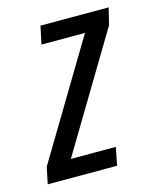

<svg xmlns="http://www.w3.org/2000/svg" viewBox="-111 -570 513 631"><g transform="rotate(-15 146.0 -255.0)"><path d="M-26 0 -14 -57 221 -449H73L86 -510H318L304 -453L69 -61H222L210 0Z"/></g></svg>

Font: Saira Ultra Condensed Medium
Style: Italic
Weight: 500
Width: 1
Italic angle: -12°
Designer: Hector Gatti with collaboration of the Omnibus-Type team
Foundry: Omnibus-Type
Version: Version 1.001; ttfautohint (v1.8)